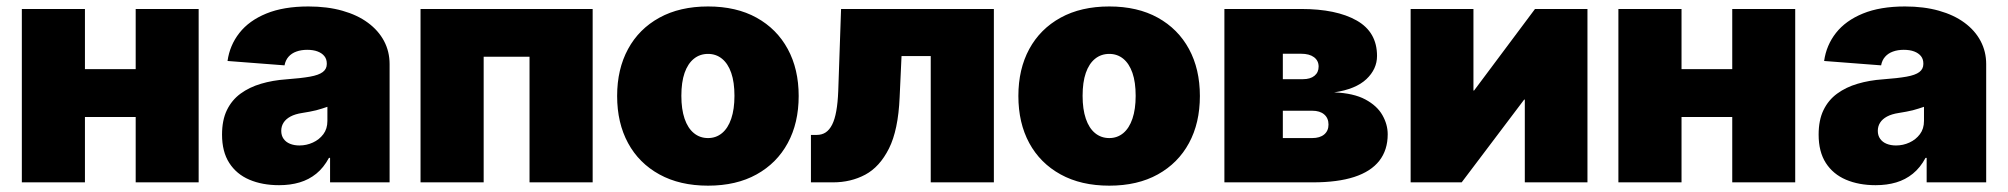

<svg xmlns="http://www.w3.org/2000/svg" viewBox="-20 -567 6244 597"><path d="M459.5 -352.1V-203.1H186V-352.1ZM244.1 -539.1V0H47.9V-539.1ZM597.7 -539.1V0H401.9V-539.1Z M847.7 8.8Q795.4 8.8 755.4 -8.3Q715.3 -25.4 692.9 -60.3Q670.4 -95.2 670.4 -148.4Q670.4 -193.4 685.5 -224.6Q700.7 -255.9 728 -275.9Q755.4 -295.9 791.7 -306.6Q828.1 -317.4 870.1 -320.3Q916 -323.7 943.6 -328.6Q971.2 -333.5 983.6 -343Q996.1 -352.5 996.1 -367.7V-369.6Q996.1 -383.3 988.5 -392.6Q981 -401.9 967.5 -407Q954.1 -412.1 935.1 -412.1Q916.5 -412.1 901.6 -406.7Q886.7 -401.4 877.2 -390.6Q867.7 -379.9 864.7 -363.8L687.5 -377.4Q694.3 -426.3 724.4 -464.6Q754.4 -502.9 808.1 -524.9Q861.8 -546.9 939 -546.9Q997.6 -546.9 1044.4 -533.7Q1091.3 -520.5 1124 -496.3Q1156.7 -472.2 1174.1 -439.5Q1191.4 -406.7 1191.4 -367.7V0H1006.3V-76.2H1002.9Q986.3 -45.4 963.4 -26.9Q940.4 -8.3 911.6 0.2Q882.8 8.8 847.7 8.8ZM911.1 -114.7Q933.1 -114.7 952.9 -123.8Q972.7 -132.8 985.4 -149.7Q998 -166.5 998 -190.9V-234.9Q990.2 -232.4 981.7 -229.5Q973.1 -226.6 963.1 -224.1Q953.1 -221.7 942.6 -219.7Q932.1 -217.8 919.9 -215.8Q897.5 -212.4 883.1 -204.6Q868.7 -196.8 861.6 -185.5Q854.5 -174.3 854.5 -160.2Q854.5 -145.5 861.8 -135.3Q869.1 -125 881.8 -119.9Q894.5 -114.7 911.1 -114.7Z M1822.8 -539.1V0H1626.5V-390.6H1483.9V0H1287.6V-539.1Z M2181.6 10.3Q2093.8 10.3 2030.3 -24.7Q1966.8 -59.6 1932.9 -122.1Q1898.9 -184.6 1898.9 -268.6Q1898.9 -352.1 1932.9 -414.6Q1966.8 -477.1 2030.3 -512Q2093.8 -546.9 2181.6 -546.9Q2269.5 -546.9 2332.5 -512Q2395.5 -477.1 2429.4 -414.6Q2463.4 -352.1 2463.4 -268.6Q2463.4 -184.6 2429.4 -122.1Q2395.5 -59.6 2332.5 -24.7Q2269.5 10.3 2181.6 10.3ZM2181.6 -137.7Q2206.5 -137.7 2225.1 -153.1Q2243.7 -168.5 2253.7 -198Q2263.7 -227.5 2263.7 -269Q2263.7 -311.5 2253.7 -340.3Q2243.7 -369.1 2225.1 -384.3Q2206.5 -399.4 2181.6 -399.4Q2156.2 -399.4 2137.5 -384.3Q2118.7 -369.1 2108.6 -340.3Q2098.6 -311.5 2098.6 -269Q2098.6 -227.5 2108.6 -198Q2118.7 -168.5 2137.5 -153.1Q2156.2 -137.7 2181.6 -137.7Z M2501.5 0V-147.5H2519.5Q2535.6 -147.5 2547.4 -155.3Q2559.1 -163.1 2567.4 -179.4Q2575.7 -195.8 2580.3 -221.7Q2585 -247.6 2586.4 -283.7L2595.2 -539.1H3070.3V0H2874V-392.6H2783.2L2777.3 -264.2Q2772.9 -162.6 2744.1 -105.2Q2715.3 -47.9 2670.4 -23.9Q2625.5 0 2570.3 0Z M3429.2 10.3Q3341.3 10.3 3277.8 -24.7Q3214.4 -59.6 3180.4 -122.1Q3146.5 -184.6 3146.5 -268.6Q3146.5 -352.1 3180.4 -414.6Q3214.4 -477.1 3277.8 -512Q3341.3 -546.9 3429.2 -546.9Q3517.1 -546.9 3580.1 -512Q3643.1 -477.1 3677 -414.6Q3710.9 -352.1 3710.9 -268.6Q3710.9 -184.6 3677 -122.1Q3643.1 -59.6 3580.1 -24.7Q3517.1 10.3 3429.2 10.3ZM3429.2 -137.7Q3454.1 -137.7 3472.7 -153.1Q3491.2 -168.5 3501.2 -198Q3511.2 -227.5 3511.2 -269Q3511.2 -311.5 3501.2 -340.3Q3491.2 -369.1 3472.7 -384.3Q3454.1 -399.4 3429.2 -399.4Q3403.8 -399.4 3385 -384.3Q3366.2 -369.1 3356.2 -340.3Q3346.2 -311.5 3346.2 -269Q3346.2 -227.5 3356.2 -198Q3366.2 -168.5 3385 -153.1Q3403.8 -137.7 3429.2 -137.7Z M3787.1 0V-539.1H4025.4Q4135.3 -539.1 4198.5 -503.2Q4261.7 -467.3 4261.7 -393.1Q4261.7 -352.1 4228.5 -320.8Q4195.3 -289.6 4128.4 -279.8Q4189 -277.3 4225.3 -257.8Q4261.7 -238.3 4278.3 -209.2Q4294.9 -180.2 4294.9 -149.4Q4294.9 -100.6 4268.8 -67.1Q4242.7 -33.7 4190.9 -16.8Q4139.2 0 4062.5 0ZM3968.8 -137.7H4060.1Q4084 -137.7 4097.4 -148.9Q4110.8 -160.2 4110.8 -179.7Q4110.8 -199.7 4097.4 -211.2Q4084 -222.7 4060.1 -222.7H3968.8ZM3968.8 -320.8H4031.2Q4054.2 -320.8 4067.1 -331.3Q4080.1 -341.8 4080.1 -359.9Q4080.1 -378.4 4065.7 -389.2Q4051.3 -399.9 4025.4 -399.9H3968.8Z M4916 0H4721.2V-257.3H4719.2L4524.9 0H4366.2V-539.1H4561.5V-285.6H4563.5L4752.9 -539.1H4916Z M5423.8 -352.1V-203.1H5150.4V-352.1ZM5208.5 -539.1V0H5012.2V-539.1ZM5562 -539.1V0H5366.2V-539.1Z M5812 8.8Q5759.8 8.8 5719.7 -8.3Q5679.7 -25.4 5657.2 -60.3Q5634.8 -95.2 5634.8 -148.4Q5634.8 -193.4 5649.9 -224.6Q5665 -255.9 5692.4 -275.9Q5719.7 -295.9 5756.1 -306.6Q5792.5 -317.4 5834.5 -320.3Q5880.4 -323.7 5908 -328.6Q5935.5 -333.5 5948 -343Q5960.4 -352.5 5960.4 -367.7V-369.6Q5960.4 -383.3 5952.9 -392.6Q5945.3 -401.9 5931.9 -407Q5918.5 -412.1 5899.4 -412.1Q5880.9 -412.1 5866 -406.7Q5851.1 -401.4 5841.6 -390.6Q5832 -379.9 5829.1 -363.8L5651.9 -377.4Q5658.7 -426.3 5688.7 -464.6Q5718.8 -502.9 5772.5 -524.9Q5826.2 -546.9 5903.3 -546.9Q5961.9 -546.9 6008.8 -533.7Q6055.7 -520.5 6088.4 -496.3Q6121.1 -472.2 6138.4 -439.5Q6155.8 -406.7 6155.8 -367.7V0H5970.7V-76.2H5967.3Q5950.7 -45.4 5927.7 -26.9Q5904.8 -8.3 5876 0.2Q5847.2 8.8 5812 8.8ZM5875.5 -114.7Q5897.5 -114.7 5917.2 -123.8Q5937 -132.8 5949.7 -149.7Q5962.4 -166.5 5962.4 -190.9V-234.9Q5954.6 -232.4 5946 -229.5Q5937.5 -226.6 5927.5 -224.1Q5917.5 -221.7 5907 -219.7Q5896.5 -217.8 5884.3 -215.8Q5861.8 -212.4 5847.4 -204.6Q5833 -196.8 5825.9 -185.5Q5818.8 -174.3 5818.8 -160.2Q5818.8 -145.5 5826.2 -135.3Q5833.5 -125 5846.2 -119.9Q5858.9 -114.7 5875.5 -114.7Z"/></svg>

Font: Inter 18pt Black
Style: Regular
Weight: 900
Designer: Rasmus Andersson
Foundry: rsms
Version: Version 4.001;git-66647c0bb